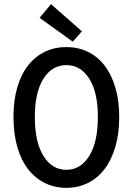

<svg xmlns="http://www.w3.org/2000/svg" viewBox="-20 -894 640 926"><path d="M300 12Q244 12 197 -11Q150 -34 116 -77.5Q82 -121 63.5 -185Q45 -249 45 -330Q45 -410 63.5 -473Q82 -536 116 -579Q150 -622 197 -644.5Q244 -667 300 -667Q356 -667 403 -644.5Q450 -622 483.5 -579Q517 -536 536 -473Q555 -410 555 -330Q555 -249 536 -185Q517 -121 483.5 -77.5Q450 -34 403 -11Q356 12 300 12ZM300 -75Q369 -75 410.5 -142Q452 -209 452 -330Q452 -449 410.5 -514.5Q369 -580 300 -580Q231 -580 189.5 -514.5Q148 -449 148 -330Q148 -209 189.5 -142Q231 -75 300 -75ZM331 -693 171 -808 226 -874 375 -743Z"/></svg>

Font: Source Code Pro Medium
Style: Regular
Weight: 500
Monospace: yes
Designer: Paul D. Hunt, Teo Tuominen
Foundry: Adobe Systems Incorporated
Version: Version 2.030;PS 1.000;hotconv 16.6.51;makeotf.lib2.5.65220